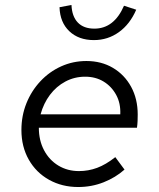

<svg xmlns="http://www.w3.org/2000/svg" viewBox="-20 -741 640 771"><path d="M294 10Q229 10 177 -19Q125 -48 95.5 -100Q66 -152 66 -219Q66 -276 86 -326Q106 -376 142 -414.5Q178 -453 225.5 -474.5Q273 -496 327 -496Q387 -496 433.5 -468.5Q480 -441 506.5 -392.5Q533 -344 533 -281Q533 -268 532.5 -255Q532 -242 530 -228H136Q136 -177 157 -137.5Q178 -98 214.5 -76Q251 -54 297 -54Q335 -54 370 -67Q405 -80 443 -110L480 -60Q444 -28 396 -9Q348 10 294 10ZM143 -282H463Q465 -326 446.5 -360Q428 -394 396 -413.5Q364 -433 322 -433Q279 -433 242.5 -413.5Q206 -394 180.5 -360Q155 -326 143 -282ZM357 -580Q296 -580 258.5 -615.5Q221 -651 219 -712L267 -721Q269 -675 292.5 -650.5Q316 -626 359 -626Q438 -626 478 -718L527 -702Q502 -644 457.5 -612Q413 -580 357 -580Z"/></svg>

Font: Red Hat Mono
Style: Italic
Weight: 300
Italic angle: -12°
Monospace: yes
Designer: Pentagram, MCKL
Foundry: Pentagram, MCKL
Version: Version 1.023